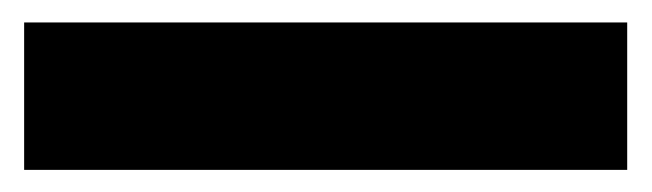

<svg xmlns="http://www.w3.org/2000/svg" viewBox="-20 -20 581 171"><path d="M538.6 0V131.3H1.5V0Z"/></svg>

Font: Bert Sans Black
Style: Regular
Weight: 900
Designer: Christian Robertson, Adam Twardoch, & Cristiano Sobral
Foundry: Google
Version: Version 12.135;January 10, 2020;FontCreator 12.0.0.2547 64-b